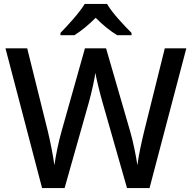

<svg xmlns="http://www.w3.org/2000/svg" viewBox="-20 -961 981 981"><path d="M527 -941H413C386 -896 326 -831 289 -793V-781H360C395 -803 433 -834 469 -870C504 -834 544 -802 579 -781H652V-793C615 -830 552 -896 527 -941ZM932 -714H822L717 -292C703 -234 688 -166 682 -117C675 -163 661 -236 645 -290L522 -714H414L295 -292C280 -240 265 -168 258 -117C251 -166 238 -234 224 -292L119 -714H8L195 0H310L434 -438C449 -491 465 -566 467 -589C471 -566 489 -489 503 -441L629 0H744Z"/></svg>

Font: Noto Sans Arabic UI Md
Style: Regular
Weight: 500
Designer: Monotype Design Team, Nadine Chahine and Nizar Qandah
Foundry: Monotype Imaging Inc.
Version: Version 2.010